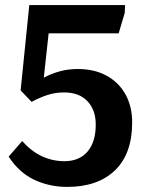

<svg xmlns="http://www.w3.org/2000/svg" viewBox="-20 -720 569 754"><path d="M244 14Q174 14 114.5 -14Q55 -42 14 -105L67 -166Q104 -125 145.5 -106Q187 -87 233 -87Q291 -87 323.5 -124.5Q356 -162 356 -231Q356 -288 323.5 -322.5Q291 -357 232 -357Q197 -357 166.5 -347Q136 -337 104 -320L61 -365L95 -700H471L470 -670L446 -589H171L152 -415Q182 -431 215 -440Q248 -449 286 -449Q351 -449 399 -422.5Q447 -396 473 -349Q499 -302 499 -239Q499 -116 431.5 -51Q364 14 244 14Z"/></svg>

Font: Literata 12pt SemiBold
Style: Regular
Weight: 600
Designer: Latin by Veronika Burian and Jose Scaglione. Greek by Irene Vlachou. Cyrillic by Vera Evstafieva.
Foundry: TypeTogether
Version: Version 3.002